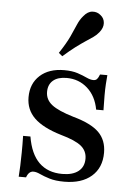

<svg xmlns="http://www.w3.org/2000/svg" viewBox="-50 -706 537 758"><g transform="rotate(5 218.0 -327.5)"><path d="M233.1 11.3Q197.6 11.3 174.2 4Q150.8 -3.2 135.5 -10.5Q120.2 -17.7 108.9 -17.7Q90.3 -17.7 81.5 7.3H52.4Q54 -12.9 54.8 -35.9Q55.6 -58.9 56 -88.3Q56.5 -117.7 55.6 -154.8H84.7Q96 -86.3 130.6 -52.4Q165.3 -18.5 222.6 -18.5Q263.7 -18.5 286.3 -36.3Q308.9 -54 308.9 -86.3Q308.9 -116.9 285.5 -136.3Q262.1 -155.6 204 -171.8Q131.5 -193.5 97.6 -226.6Q63.7 -259.7 63.7 -308.9Q63.7 -362.9 99.2 -395.2Q134.7 -427.4 195.2 -427.4Q226.6 -427.4 248.4 -420.2Q270.2 -412.9 285.5 -405.6Q300.8 -398.4 312.9 -398.4Q321.8 -398.4 327 -404Q332.3 -409.7 337.1 -422.6H366.1Q364.5 -405.6 363.3 -386.3Q362.1 -366.9 362.1 -342.3Q362.1 -317.7 362.9 -283.1H333.9Q324.2 -336.3 289.9 -366.9Q255.6 -397.6 207.3 -397.6Q172.6 -397.6 153.6 -381.5Q134.7 -365.3 134.7 -336.3Q134.7 -305.6 160.1 -285.5Q185.5 -265.3 247.6 -246.8Q317.7 -227.4 348.8 -196.8Q379.8 -166.1 379.8 -116.1Q379.8 -56.5 340.7 -22.6Q301.6 11.3 233.1 11.3ZM182.3 -481.5 167.7 -493.5Q194.4 -533.9 207.7 -562.5Q221 -591.1 229.4 -611.3Q237.9 -631.5 250.8 -646Q266.9 -666.1 285.9 -667.3Q304.8 -668.5 318.5 -656.5Q333.1 -645.2 334.3 -626.2Q335.5 -607.3 320.2 -588.7Q310.5 -576.6 297.6 -567.7Q284.7 -558.9 268.1 -548Q251.6 -537.1 230.6 -521.4Q209.7 -505.6 182.3 -481.5Z"/></g></svg>

Font: Playfair 5pt SemiExpanded Light Medium
Style: Regular
Weight: 500
Version: Version 2.203